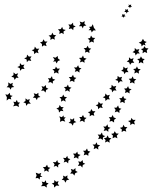

<svg xmlns="http://www.w3.org/2000/svg" viewBox="-20 -651 689 865"><path d="M591 -111 584 -102 588 -90 576 -94 567 -87V-99L557 -106L569 -109L572 -120L579 -111ZM554 -78 546 -69 549 -58 538 -62 528 -56 529 -68 520 -75 532 -78 536 -89 542 -79ZM515 -49 506 -40 509 -28 498 -33 487 -28 489 -40 481 -48 492 -50 497 -60 503 -50ZM482 -28 473 -20 474 -8 464 -14 453 -9 456 -20 448 -29 459 -30 465 -41 470 -30ZM431 3 422 11 423 23 413 16 402 21 405 9 397 0H409L415 -10L419 1ZM387 32 378 40V51L368 45L357 49L361 37L354 28H365L372 18L376 29ZM343 47 333 54V65L323 58L312 62L316 51L309 41H321L328 32L331 43ZM297 66 288 73 287 85 278 77 267 81 271 70 264 60 276 61 283 51 286 62ZM252 85 242 92V104L233 96L222 100L226 89L218 79L231 80L238 70L241 81ZM207 105 198 112 199 124 189 117 179 122 181 111 173 102 185 101 192 91 196 102ZM166 128 162 139 171 146H160L159 158L151 151L140 152L145 140L141 127L155 132ZM168 167 179 170 187 161 188 172 199 175 190 183 191 194 180 187 165 188 172 178ZM213 176 224 172 225 160 233 168 244 165 240 176 247 186 234 185 224 194 223 182ZM258 159 266 151 264 140 274 145 284 139 283 151 292 158 280 161 275 172 269 161ZM296 131 303 121 299 110 311 114 320 106V118L330 124L319 129L315 140L308 131ZM331 97 337 86 332 76 344 78 352 70 354 82 364 87 353 92 351 104 343 95ZM422 -24 427 -35 420 -45 432 -44 439 -54 443 -42 454 -38 444 -32 443 -20 434 -27ZM447 -61 452 -72 445 -81H457L464 -91L467 -79L478 -75L468 -69V-57L459 -64ZM473 -103 477 -114 470 -123H482L488 -133L492 -122L503 -118L494 -111V-99L484 -106ZM497 -145 501 -156 494 -166H505L512 -176L516 -164L527 -161L518 -154V-142L508 -149ZM521 -188 524 -200 517 -209H528L535 -219L539 -208L550 -205L541 -198L542 -186L532 -192ZM543 -232 546 -243 539 -252 551 -253 557 -263 561 -252 573 -249 563 -242 564 -230 554 -236ZM565 -276 568 -287 560 -296 572 -297 578 -307 582 -296 594 -294 585 -286 586 -274 576 -280ZM585 -320 588 -332 580 -340 592 -342 597 -352 602 -341 614 -339 605 -331 606 -319 596 -325ZM605 -365 607 -377 598 -385 610 -387 615 -397 621 -387 632 -385 624 -377 626 -365 615 -371ZM622 -411 624 -423 615 -430 626 -433 630 -443 637 -434 649 -433 641 -424 643 -412 632 -417ZM641 -462 632 -456 636 -446 626 -450 618 -442 616 -453 605 -459 617 -464 624 -476 630 -466ZM608 -430 603 -419 610 -410H598L591 -401L588 -412L577 -416L587 -423V-435L596 -427ZM582 -389 578 -378 585 -368H573L566 -359L562 -370L551 -374L561 -381V-393L570 -385ZM556 -347 552 -336 559 -326H547L540 -317L537 -328L526 -332L535 -339L536 -351L545 -343ZM530 -305 526 -294 533 -284 521 -285 514 -276 511 -287 499 -291 509 -297 510 -309 519 -302ZM504 -264 499 -253 505 -243 493 -244 485 -235 483 -247 472 -251 482 -257 483 -269 492 -261ZM475 -224 470 -213 475 -203 464 -204 455 -196 454 -208 443 -213 453 -218 455 -230 463 -221ZM444 -185 438 -175 443 -164 431 -167 422 -159 421 -171 411 -177 422 -181 424 -193 432 -184ZM410 -150 402 -140 405 -129 394 -133 384 -127 385 -139 376 -146 387 -149 391 -160 398 -150ZM370 -120 361 -112V-100L351 -107L339 -103L344 -114L337 -124H348L354 -133L359 -122ZM324 -101 312 -97 308 -85 301 -95 289 -97 298 -105 296 -117 305 -112 314 -119V-107ZM274 -103 261 -107 250 -102 252 -115 247 -127 258 -123 267 -131V-122L276 -123L269 -114ZM246 -144 244 -156 234 -162 245 -167 249 -178 255 -169 267 -168 260 -160 266 -150 254 -152ZM255 -193 256 -205 248 -213 260 -215 265 -225 270 -215 282 -213 273 -205 276 -193 265 -199ZM273 -239 276 -250 268 -259 280 -260 286 -270 290 -259 302 -256 293 -249 294 -237 284 -244ZM294 -283 298 -294 290 -304H302L309 -314L313 -303L324 -300L315 -292V-281L305 -287ZM317 -327 321 -338 313 -347H325L332 -357L336 -346L347 -343L338 -336V-324L328 -331ZM340 -370 344 -381 336 -390 348 -391 354 -401 358 -390 370 -387 360 -379 361 -368 351 -374ZM363 -414 365 -425 357 -434 369 -435 375 -445 380 -434 391 -432 382 -424 383 -412 373 -418ZM382 -458 384 -470 375 -477 386 -480 390 -491 397 -481 409 -480 401 -471 403 -459 393 -464ZM393 -505 390 -515H379L387 -523L381 -530L392 -531L398 -542L403 -526L412 -514H401ZM369 -536 357 -534 353 -523 348 -533H336L343 -543L339 -554L351 -550L362 -556L360 -544ZM321 -532 311 -527 310 -515 301 -523 290 -520 294 -531 288 -541 300 -540 309 -549 310 -537ZM276 -516 266 -509 267 -497 258 -503 247 -498 249 -510 241 -519 254 -520 260 -530 264 -519ZM233 -492 225 -484 227 -472 217 -477 207 -471 208 -483 199 -491 211 -493 216 -504 221 -494ZM194 -464 186 -455 190 -443 178 -447 169 -441V-453L160 -460L171 -463L176 -474L182 -464ZM157 -432 150 -422 154 -411 143 -415 134 -407 133 -419 123 -425 134 -429 137 -441 145 -431ZM122 -397 116 -387 121 -376 109 -379 101 -371 100 -383 89 -388 100 -393 102 -405 110 -396ZM90 -360 85 -350 91 -340 79 -341 71 -332 69 -344 58 -349 69 -354 70 -367 78 -358ZM62 -321 57 -310 64 -300 53 -301 46 -291 42 -302 31 -305 41 -313V-325L50 -317ZM38 -278 35 -267 44 -259 32 -257 28 -247 22 -257 10 -258 18 -267 17 -280 27 -273ZM24 -233 26 -222 37 -219 28 -213 31 -203 20 -206 10 -198 11 -213 4 -226 15 -224ZM40 -193 50 -191 56 -201 60 -190 70 -189 63 -180 66 -169 53 -175 39 -172 45 -182ZM85 -190 95 -196V-208L104 -201L114 -205L111 -193L119 -184H106L98 -174L96 -186ZM128 -211 136 -220 132 -231 144 -227 153 -233V-221L162 -214L150 -211L146 -200L140 -210ZM165 -242 172 -252 167 -263 178 -260 186 -268 188 -256 198 -251 188 -246 185 -234 177 -243ZM197 -279 202 -289 196 -299 207 -298 214 -308 217 -296 229 -292 218 -285V-274L209 -281ZM223 -320 225 -331 216 -339 228 -341 232 -351 238 -342H250L242 -331L244 -319L233 -325ZM235 -365 230 -375 219 -373 226 -382 218 -394 230 -391 240 -399 241 -388 251 -380 241 -376ZM575 -621 568 -620 566 -614 563 -619 556 -620 561 -624 559 -631 565 -628 571 -631 570 -625ZM546 -578 539 -576 537 -571 533 -576 527 -577 531 -581 530 -587 536 -585 541 -588V-582ZM561 -599 554 -597 551 -590 548 -597H540L545 -603L544 -610L550 -607L556 -610V-603Z"/></svg>

Font: Santa christmas start
Style: Regular
Weight: 400
Designer: MUHAMMAD YONI
Version: Version 001.000